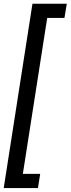

<svg xmlns="http://www.w3.org/2000/svg" viewBox="-20 -832 370 1005"><path d="M317.4 -738.3H227.1L99.6 78.1H190.4L178.7 152.3H-0.5L149.9 -812.5H329.6Z"/></svg>

Font: TypoPRO Roboto
Style: Italic
Weight: 400
Italic angle: -12°
Designer: Google
Version: Version 2.136; 2016